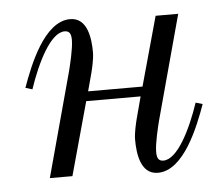

<svg xmlns="http://www.w3.org/2000/svg" viewBox="-41 -502 650 559"><g transform="rotate(-5 284.0 -222.0)"><path d="M36 -268 56 -262C82 -339 123 -422 164 -422C179 -422 183 -412 183 -395C183 -370 171 -322 167 -306L84 0H150L209 -214H368L351 -150C348 -138 341 -110 341 -90C341 -50 348 12 399 12C475 12 523 -112 546 -176L526 -182C500 -105 459 -22 418 -22C403 -22 399 -32 399 -49C399 -74 411 -122 415 -138L498 -444H432L376 -242H217L231 -294C234 -306 241 -334 241 -354C241 -394 234 -456 183 -456C107 -456 59 -332 36 -268Z"/></g></svg>

Font: Old Standard
Style: Italic
Weight: 400
Italic angle: -15.2°
Designer: Alexey Kryukov <alexios@thessalonica.org.ru>
Version: Version 2.0